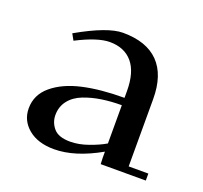

<svg xmlns="http://www.w3.org/2000/svg" viewBox="-89 -558 708 668"><g transform="rotate(20 265.0 -224.5)"><path d="M41 -97.2Q41 -147.5 81.5 -181.4Q122.1 -215.3 188 -230.2Q253.9 -245.1 341.8 -245.1V-270Q341.8 -339.8 312 -375Q282.2 -410.2 228 -410.2Q183.1 -410.2 106.9 -371.1L94.2 -394Q203.1 -456.1 259.8 -456.1Q347.2 -456.1 392.1 -410.2Q437 -364.3 437 -274.9V-25.9H509.8V0H342.8L341.8 -23.9V-45.9Q249 6.8 171.9 6.8Q111.8 6.8 76.4 -22.7Q41 -52.2 41 -97.2ZM136.2 -106.9Q136.2 -79.6 154.3 -58.3Q172.4 -37.1 215.8 -37.1Q247.6 -37.1 282.7 -49.6Q317.9 -62 341.8 -76.2V-217.8Q302.2 -217.8 268.1 -212.6Q233.9 -207.5 202.9 -195.6Q171.9 -183.6 154.1 -160.9Q136.2 -138.2 136.2 -106.9Z"/></g></svg>

Font: Dehuti
Style: Bold
Weight: 700
Version: Version 1.2